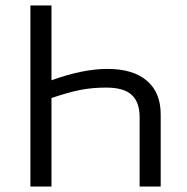

<svg xmlns="http://www.w3.org/2000/svg" viewBox="-20 -683 686 703"><path d="M91.3 -663.1H168.5V-389.2Q284.2 -430.7 373 -430.7Q467.3 -430.7 517.8 -387.5Q568.4 -344.2 568.4 -264.2V0H491.2V-254.4Q491.2 -308.6 462.4 -335.4Q433.6 -362.3 368.7 -362.3Q320.3 -362.3 278.1 -354.5Q235.8 -346.7 168.5 -324.2V0H91.3Z"/></svg>

Font: Bpm'online Open Sans
Style: Regular
Weight: 400
Foundry: Ascender Corporation
Version: Version 1.10